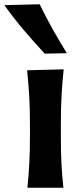

<svg xmlns="http://www.w3.org/2000/svg" viewBox="-61 -875 381 895"><path d="M66.9 0Q72.8 -59.6 75.7 -115Q78.6 -170.4 78.6 -238.3V-293Q78.6 -372.6 75 -430.4Q71.3 -488.3 65.4 -547.4L235.8 -551.8Q229.5 -491.7 226.1 -432.9Q222.7 -374 222.7 -293V-238.3Q222.7 -170.4 225.3 -115Q228 -59.6 234.4 0ZM147.5 -625Q96.2 -680.2 48.3 -736.6Q0.5 -793 -40.5 -851.1L124 -855Q151.9 -797.4 183.6 -740.7Q215.3 -684.1 250.5 -627Z"/></svg>

Font: Pinar DS4-SemiBold
Style: Regular
Weight: 600
Designer: Amin Abedi
Version: Version 2.000